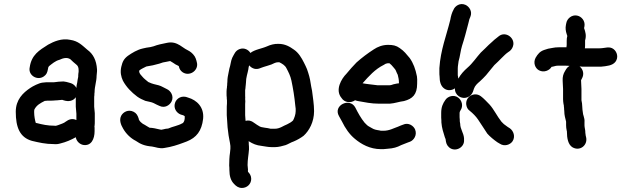

<svg xmlns="http://www.w3.org/2000/svg" viewBox="-20 -723 3122 950"><path d="M247 -316H209L189 -314C173 -312 143 -297 130 -288C94 -264 58 -230 58 -170C58 -93 78 -43 138 -26C172 -18 205 -10 247 -10C258 -9 268 -10 278 -13C307 -20 332 -31 355 -44C358 -25 373 -10 391 -6C432 1 448 -36 448 -74V-92C447 -94 447 -97 448 -101C449 -108 449 -116 449 -124V-163C449 -172 446 -186 446 -195V-238C446 -243 446 -247 447 -252C447 -257 447 -262 448 -267C448 -296 458 -320 458 -348C458 -357 461 -367 460 -380C457 -425 441 -456 412 -477C387 -498 368 -520 327 -526C285 -535 245 -517 218 -502C174 -474 136 -452 127 -390C118 -351 164 -322 197 -345C210 -354 214 -364 217 -380L219 -390C220 -391 220 -391 220 -392C221 -394 222 -395 223 -396C237 -407 254 -422 274 -427C291 -435 311 -441 328 -430C336 -422 348 -411 357 -404C365 -398 369 -390 369 -376V-368C368 -361 367 -355 367 -349V-343L364 -328L362 -314C360 -306 358 -296 358 -288C352 -299 343 -307 332 -311L322 -314C313 -317 303 -319 294 -320C282 -320 259 -318 247 -316ZM358 -160V-129C337 -139 320 -132 305 -121C298 -114 278 -108 268 -104C264 -103 256 -99 249 -101C216 -101 189 -107 162 -114C161 -114 159 -114 157 -115C153 -128 149 -149 149 -168C149 -173 149 -177 150 -181C161 -203 180 -213 202 -224C206 -224 210 -224 214 -225H230C237 -225 244 -225 251 -226C258 -226 267 -227 277 -228C280 -228 284 -229 287 -229H288C289 -229 291 -228 294 -227C320 -218 343 -224 355 -242V-195C355 -186 358 -170 358 -160Z M894 -141C894 -138 894 -134 893 -131C893 -126 887 -113 882 -113C862 -101 834 -97 812 -87C804 -87 796 -85 788 -83L778 -81L768 -83C756 -86 734 -91 720 -91C712 -96 704 -100 695 -106C686 -109 666 -125 666 -137C661 -152 655 -163 641 -170C615 -183 590 -169 580 -151C568 -129 579 -104 589 -87C603 -62 626 -39 652 -26C675 -10 696 -1 732 2C752 5 770 14 794 9C828 4 859 -6 888 -17L904 -23C952 -42 978 -75 985 -135C991 -193 953 -228 911 -240C881 -253 854 -238 846 -214C837 -186 855 -163 875 -156C881 -154 889 -153 894 -148ZM955 -410C951 -428 948 -441 935 -455C923 -468 912 -473 897 -481L870 -499C853 -509 834 -517 806 -511C782 -506 760 -502 740 -494L724 -490C717 -489 710 -488 704 -487L686 -483C659 -477 633 -461 613 -447C593 -432 586 -418 580 -392C574 -365 579 -344 588 -324C605 -292 631 -266 659 -245C673 -235 683 -231 699 -224C709 -221 731 -218 740 -213C741 -213 741 -213 742 -212C751 -207 760 -203 769 -199C796 -186 820 -203 829 -221C842 -248 824 -274 806 -282C792 -288 780 -297 765 -301C752 -304 730 -309 719 -315C718 -315 716 -316 714 -317C706 -324 692 -334 685 -343C679 -350 669 -359 669 -369C668 -370 668 -371 669 -372C669 -373 669 -374 670 -375C680 -383 693 -388 704 -394C725 -397 748 -402 768 -408L786 -414C791 -415 796 -416 802 -417L822 -421C830 -417 841 -409 849 -404C850 -403 865 -397 865 -395C867 -383 873 -373 883 -366C916 -343 961 -372 955 -410Z M1223 162C1223 147 1216 136 1207 127C1206 123 1207 119 1207 116C1207 111 1206 103 1205 94C1205 66 1210 44 1212 16C1212 6 1212 -2 1211 -9C1211 -14 1211 -20 1210 -25C1210 -24 1210 -24 1211 -24C1232 -11 1248 -4 1275 -1C1292 1 1305 5 1325 5H1341C1358 5 1380 -1 1393 -5C1405 -9 1420 -19 1433 -23C1450 -30 1469 -41 1482 -51C1510 -76 1534 -120 1534 -173C1534 -207 1528 -241 1524 -274L1520 -294C1517 -317 1512 -342 1505 -363L1499 -381C1495 -392 1489 -402 1484 -413C1472 -437 1457 -462 1435 -477C1414 -492 1391 -506 1358 -506C1338 -507 1317 -501 1302 -494C1275 -482 1240 -478 1219 -461C1210 -476 1189 -489 1165 -480C1144 -472 1139 -455 1129 -437C1122 -422 1121 -401 1115 -384L1111 -364C1108 -349 1105 -337 1105 -318C1104 -311 1104 -305 1104 -301C1103 -298 1103 -294 1103 -291C1102 -284 1101 -278 1101 -271V-258C1101 -252 1101 -246 1102 -241C1102 -237 1102 -232 1103 -227V-211C1102 -202 1102 -193 1102 -185V-153C1102 -144 1104 -133 1104 -124C1104 -112 1106 -105 1106 -93C1108 -79 1109 -66 1111 -53L1115 -31C1117 -21 1119 -11 1120 -1V13L1118 33C1115 51 1114 75 1114 96C1115 104 1115 111 1115 118C1115 148 1122 171 1138 187C1148 198 1160 207 1177 207C1202 207 1223 188 1223 162ZM1209 -381C1209 -385 1210 -389 1211 -393C1211 -395 1212 -397 1213 -398V-400C1220 -391 1228 -386 1238 -383C1258 -378 1270 -388 1285 -392C1298 -396 1312 -400 1323 -404C1333 -408 1343 -415 1356 -415H1362C1376 -408 1390 -400 1397 -386C1407 -367 1417 -348 1422 -324C1430 -286 1437 -244 1441 -201L1443 -185V-173C1443 -157 1436 -138 1430 -127C1423 -120 1412 -113 1401 -108C1382 -101 1365 -86 1340 -86H1319C1314 -87 1310 -88 1305 -89L1291 -91C1278 -93 1268 -94 1259 -101C1238 -112 1224 -133 1195 -125C1195 -134 1193 -144 1193 -153V-208C1194 -218 1194 -226 1193 -233C1193 -238 1194 -243 1193 -248V-277C1194 -283 1195 -289 1195 -294C1196 -299 1196 -306 1197 -314C1197 -340 1205 -359 1209 -381Z M1657 -149 1672 -122C1688 -89 1709 -58 1736 -36C1767 -10 1810 15 1865 15H1877C1882 15 1889 14 1898 13C1927 11 1944 6 1965 -5C1979 -11 1983 -12 1998 -18L2009 -22C2027 -29 2045 -54 2034 -82C2027 -100 2001 -119 1974 -106L1963 -102C1957 -99 1952 -97 1949 -96C1928 -89 1907 -76 1877 -76H1865C1863 -76 1860 -77 1856 -78C1842 -80 1831 -82 1820 -89L1806 -97C1803 -98 1800 -101 1796 -104L1784 -116C1766 -138 1751 -165 1738 -191C1711 -242 1627 -202 1657 -149ZM1774 -311C1804 -345 1836 -381 1879 -402C1884 -405 1889 -409 1895 -409C1896 -410 1898 -410 1900 -410H1907C1915 -404 1919 -399 1925 -392L1935 -380C1936 -379 1937 -377 1938 -375L1944 -361L1948 -353C1951 -338 1954 -332 1954 -311C1951 -310 1948 -310 1946 -310C1939 -309 1933 -307 1927 -306C1922 -304 1913 -301 1906 -301H1855C1850 -301 1845 -301 1841 -302C1819 -305 1794 -307 1774 -311ZM1737 -227C1742 -225 1746 -224 1751 -223C1785 -217 1817 -210 1855 -210H1909C1935 -212 1954 -220 1979 -223C2021 -234 2044 -255 2044 -309C2045 -325 2044 -337 2043 -345C2036 -381 2025 -411 2007 -436C1991 -455 1980 -470 1958 -485C1940 -498 1924 -501 1900 -501C1872 -501 1848 -491 1830 -479C1799 -459 1771 -438 1744 -414C1725 -395 1711 -378 1694 -358C1670 -334 1636 -278 1670 -238C1684 -216 1714 -211 1737 -227Z M2287 -205C2289 -192 2294 -182 2304 -175C2319 -163 2335 -147 2345 -132C2360 -111 2377 -82 2391 -62C2403 -48 2425 -30 2441 -19L2453 -12C2475 3 2504 -6 2516 -24C2531 -47 2521 -75 2503 -88L2492 -95C2486 -99 2480 -104 2473 -109L2461 -121C2440 -147 2424 -182 2402 -206C2389 -219 2374 -236 2359 -247C2326 -271 2282 -244 2287 -205ZM2296 -243C2307 -248 2315 -257 2320 -269L2325 -284C2330 -299 2342 -310 2354 -320C2365 -330 2375 -340 2385 -351C2397 -365 2413 -386 2426 -401L2444 -418L2461 -435C2473 -446 2480 -455 2493 -464L2503 -471C2512 -479 2518 -489 2520 -502C2525 -539 2479 -570 2447 -543L2437 -535C2429 -529 2422 -523 2416 -517C2403 -506 2393 -496 2380 -483L2359 -463C2338 -440 2318 -409 2293 -388C2275 -372 2259 -355 2248 -334L2247 -339L2245 -351V-384C2245 -397 2248 -408 2249 -420C2256 -442 2259 -474 2266 -496C2277 -529 2288 -571 2297 -606L2301 -622C2302 -629 2305 -633 2307 -639C2319 -667 2301 -691 2283 -699C2256 -711 2231 -693 2224 -675C2216 -661 2211 -643 2208 -625C2189 -547 2160 -477 2154 -386V-364C2154 -358 2154 -352 2155 -345C2155 -319 2161 -297 2178 -285C2194 -273 2216 -275 2231 -286C2229 -253 2263 -228 2296 -243ZM2276 -32V-39C2274 -66 2257 -84 2257 -111C2256 -114 2256 -118 2255 -123C2255 -128 2255 -134 2254 -143V-163C2254 -169 2256 -172 2258 -176C2274 -199 2265 -227 2247 -240C2226 -256 2196 -247 2184 -229C2171 -211 2163 -193 2163 -164V-141C2164 -131 2164 -123 2164 -117C2166 -90 2174 -66 2181 -44L2185 -34V-32C2187 -16 2190 -5 2202 6C2232 32 2280 7 2276 -32Z M2766 -283V-232C2766 -225 2767 -217 2768 -210L2770 -200C2770 -197 2770 -193 2771 -189C2771 -186 2771 -181 2772 -174C2772 -152 2777 -139 2781 -121V-103C2781 -95 2782 -86 2784 -77C2785 -75 2785 -73 2785 -72C2785 -39 2791 -7 2813 6C2850 27 2889 -5 2880 -44C2879 -49 2877 -54 2877 -60C2876 -65 2876 -69 2876 -72C2876 -80 2872 -93 2872 -103V-118C2873 -129 2871 -139 2868 -148C2866 -155 2864 -160 2864 -166C2863 -170 2863 -175 2862 -180C2862 -183 2861 -192 2861 -195C2861 -207 2859 -217 2857 -227V-283C2857 -299 2855 -309 2855 -326L2859 -334C2872 -356 2865 -381 2848 -394C2853 -394 2857 -394 2861 -393H2953C2982 -396 3010 -398 3025 -417C3041 -438 3034 -466 3016 -480C2995 -496 2974 -484 2947 -484H2874C2875 -491 2875 -498 2875 -505V-523C2882 -547 2877 -564 2870 -584L2872 -594C2876 -620 2857 -642 2835 -646C2809 -651 2786 -631 2782 -609L2780 -599C2777 -584 2779 -569 2784 -554L2787 -545C2785 -538 2784 -530 2784 -521V-505C2784 -501 2784 -497 2783 -493V-489H2744C2733 -489 2723 -488 2714 -486L2692 -482C2685 -480 2679 -478 2673 -476C2652 -469 2641 -456 2630 -437C2617 -412 2628 -385 2647 -375C2672 -362 2699 -375 2709 -392C2710 -393 2712 -393 2714 -393L2730 -397C2733 -398 2738 -398 2744 -398H2772C2781 -398 2789 -398 2798 -397C2791 -393 2786 -388 2782 -382L2776 -372C2767 -358 2763 -342 2764 -324C2764 -306 2766 -298 2766 -283Z"/></svg>

Font: Dictator
Style: Regular
Weight: 500
Version: Version MIL.1277